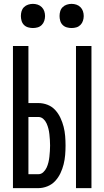

<svg xmlns="http://www.w3.org/2000/svg" viewBox="-20 -973 540 993"><path d="M373 0H453V-735H373ZM47 0H178Q202 0 225.5 -9.5Q249 -19 265.5 -37Q282 -55 292.5 -77Q303 -99 309 -123Q315 -147 317 -171.5Q319 -196 319 -220Q319 -245 317 -269.5Q315 -294 309 -317.5Q303 -341 292.5 -363.5Q282 -386 265.5 -404Q249 -422 226 -431Q203 -440 178 -440H127V-735H47ZM127 -72V-368H178Q193 -368 204 -358Q215 -348 221 -334.5Q227 -321 230.5 -307Q234 -293 235.5 -278.5Q237 -264 238 -249.5Q239 -235 239 -220Q239 -206 238 -191.5Q237 -177 235.5 -162.5Q234 -148 230.5 -133.5Q227 -119 221 -106Q215 -93 204 -82.5Q193 -72 178 -72ZM350 -828Q363 -828 375 -831.5Q387 -835 396 -844Q405 -853 409 -865.5Q413 -878 413 -890Q413 -903 409 -915Q405 -927 396 -936Q387 -945 375 -949Q363 -953 350 -953Q338 -953 325.5 -949Q313 -945 304 -936Q295 -927 291.5 -915Q288 -903 288 -890Q288 -878 291.5 -865.5Q295 -853 304 -844Q313 -835 325.5 -831.5Q338 -828 350 -828ZM150 -828Q163 -828 175 -831.5Q187 -835 196 -844Q205 -853 209 -865.5Q213 -878 213 -890Q213 -903 209 -915Q205 -927 196 -936Q187 -945 175 -949Q163 -953 150 -953Q138 -953 125.5 -949Q113 -945 104 -936Q95 -927 91.5 -915Q88 -903 88 -890Q88 -878 91.5 -865.5Q95 -853 104 -844Q113 -835 125.5 -831.5Q138 -828 150 -828Z"/></svg>

Font: Iosevka SS09
Style: Regular
Weight: 400
Monospace: yes
Designer: Belleve Invis
Foundry: Belleve Invis
Version: Version 5.2.1; ttfautohint (v1.8.3)